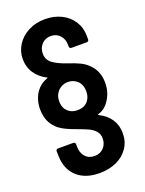

<svg xmlns="http://www.w3.org/2000/svg" viewBox="-168 -788 815 1076"><g transform="rotate(-20 239.5 -250.0)"><path d="M235 208Q150 208 101 163Q52 118 50 41L49 10Q49 5 52.5 1.5Q56 -2 61 -2H153Q158 -2 161.5 1.5Q165 5 165 10V23Q165 62 185.5 85Q206 108 241 108Q274 108 295 86Q316 64 316 31Q316 4 300.5 -13.5Q285 -31 262.5 -41.5Q240 -52 191 -70Q143 -87 114 -105Q85 -123 66 -152Q42 -190 42 -242Q42 -297 70 -340Q96 -377 138 -392Q142 -393 142 -394Q142 -396 139 -397Q98 -417 72.5 -454Q47 -491 47 -540Q47 -585 71.5 -623.5Q96 -662 140 -685Q184 -708 240 -708Q294 -708 337 -686.5Q380 -665 404.5 -626.5Q429 -588 429 -539V-518Q429 -513 425.5 -509.5Q422 -506 417 -506H325Q320 -506 316.5 -509.5Q313 -513 313 -518V-527Q313 -563 292 -585.5Q271 -608 238 -608Q205 -608 184 -585.5Q163 -563 163 -530Q163 -493 192 -471.5Q221 -450 277 -431Q315 -419 345 -404.5Q375 -390 396 -366Q436 -324 436 -258Q436 -204 409 -161Q382 -117 341 -106Q337 -105 337 -103.5Q337 -102 340 -100Q432 -53 432 42Q432 91 406.5 129Q381 167 336 187.5Q291 208 235 208ZM238 -166Q286 -166 306 -199Q320 -219 320 -249Q320 -282 304 -303Q279 -333 239 -333Q218 -333 199.5 -322.5Q181 -312 171 -295Q158 -276 158 -247Q158 -218 171 -199Q195 -166 238 -166Z"/></g></svg>

Font: LinhAnh SemBd
Style: Regular
Weight: 600
Monospace: yes
Designer: Jeremy Tribby
Foundry: Tribby Type
Version: Version 1.408